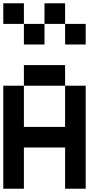

<svg xmlns="http://www.w3.org/2000/svg" viewBox="-20 -1145 665 1165"><path d="M0 0V-625H125V-375H375V-625H500V0H375V-250H125V0ZM0 -1000V-1125H125V-1000ZM250 -875H125V-1000H250ZM250 -1000V-1125H375V-1000ZM500 -875H375V-1000H500ZM125 -625V-750H375V-625Z"/></svg>

Font: Galmuri7 Regular
Style: Regular
Weight: 400
Designer: Lee Minseo (quiple)
Version: Version 2.399;hotconv 1.1.1;makeotfexe 2.6.0 DEVELOPMENT